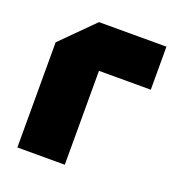

<svg xmlns="http://www.w3.org/2000/svg" viewBox="-107 -649 684 738"><g transform="rotate(20 235.0 -280.0)"><path d="M44 0V-430L174 -560H450V-384H238V0Z"/></g></svg>

Font: Tektur ExtraBold
Style: Regular
Weight: 800
Designer: Adam Jagosz
Foundry: Adam Jagosz
Version: Version 1.005;gftools[0.9.30]